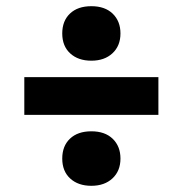

<svg xmlns="http://www.w3.org/2000/svg" viewBox="-20 -690 590 620"><path d="M275 -494Q232.5 -494 206.8 -517.5Q181 -541 181 -582Q181 -622.5 206 -646.2Q231 -670 275 -670Q319 -670 344 -645.8Q369 -621.5 369 -582Q369 -542 343.2 -518Q317.5 -494 275 -494ZM58.5 -319V-441H491.5V-319ZM275 -90Q232.5 -90 206.8 -113.5Q181 -137 181 -178Q181 -218.5 206 -242.2Q231 -266 275 -266Q319 -266 344 -241.8Q369 -217.5 369 -178Q369 -138 343.2 -114Q317.5 -90 275 -90Z"/></svg>

Font: Encode Sans
Style: Bold
Weight: 700
Designer: Multiple Designers
Foundry: Impallari Type
Version: Version 3.002; ttfautohint (v1.8.3) -l 8 -r 50 -G 200 -x 14 